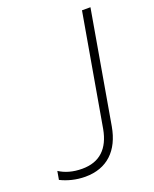

<svg xmlns="http://www.w3.org/2000/svg" viewBox="-133 -776 685 853"><g transform="rotate(-20 210.0 -350.0)"><path d="M122 0C225 0 289 -62 308 -170L400 -700H360L268 -172C252 -85 204 -38 121 -38C76 -38 41 -49 13 -67L6 -27C38 -11 78 0 122 0Z"/></g></svg>

Font: Fixel Display 20240404 ExLight
Style: Italic
Weight: 200
Italic angle: -10°
Designer: AlfaBravo + MacPaw
Foundry: Kyrylo Tkachov, Marchela Mozhyna, Serhii Makarenko, Maria Weinstein, Zakhar Kryvoshyya
Version: Version 1.211;Glyphs 3.2 (3225)